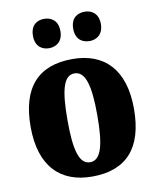

<svg xmlns="http://www.w3.org/2000/svg" viewBox="-86 -825 736 902"><g transform="rotate(-10 282.5 -374.5)"><path d="M380 -619C411 -619 445 -638 445 -689C445 -741 411 -759 380 -759C345 -759 313 -741 313 -689C313 -638 345 -619 380 -619ZM186 -619C219 -619 252 -638 252 -689C252 -741 219 -759 186 -759C153 -759 121 -741 121 -689C121 -638 153 -619 186 -619ZM281 10C444 10 529 -82 529 -270C529 -458 436 -550 284 -550C121 -550 36 -458 36 -270C36 -82 129 10 281 10ZM283 -58C230 -58 212 -131 212 -270C212 -410 229 -482 282 -482C335 -482 354 -410 354 -270C354 -131 336 -58 283 -58Z"/></g></svg>

Font: Noto Serif Georgian Condensed Black
Style: Regular
Weight: 900
Width: 3
Designer: Monotype Design Team, Akaki Razmadze
Foundry: Google LLC
Version: Version 2.003